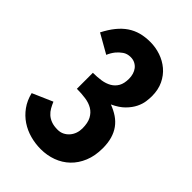

<svg xmlns="http://www.w3.org/2000/svg" viewBox="-223 -845 953 953"><g transform="rotate(45 253.5 -368.5)"><path d="M44.4 -606Q64 -644 85.9 -671.1Q107.9 -698.2 133.5 -715.6Q159.2 -732.9 189 -741Q218.8 -749 254.9 -749Q292 -749 327.1 -737.1Q362.3 -725.1 389.9 -701.9Q417.5 -678.7 434.1 -644Q450.7 -609.4 450.7 -564Q450.7 -548.3 447.8 -526.4Q444.8 -504.4 433.1 -480.5Q421.4 -456.5 398.4 -433.1Q375.5 -409.7 335.4 -391.1Q365.2 -379.9 388.7 -364Q412.1 -348.1 428.2 -325.9Q444.3 -303.7 452.6 -274.7Q460.9 -245.6 460.9 -209Q460.9 -155.3 443.8 -114Q426.8 -72.8 397.5 -44.7Q368.2 -16.6 329.1 -2.2Q290 12.2 246.1 12.2Q207.5 12.2 170.9 2.2Q134.3 -7.8 103.5 -28.3Q72.8 -48.8 50.3 -79.8Q27.8 -110.8 17.6 -152.8L124 -199.2Q130.9 -182.6 139.4 -167.5Q147.9 -152.3 160.9 -140.6Q173.8 -128.9 192.1 -122.1Q210.4 -115.2 236.8 -115.2Q255.9 -115.2 271 -122.8Q286.1 -130.4 297.1 -143.1Q308.1 -155.8 314 -172.4Q319.8 -189 319.8 -207Q319.8 -245.6 307.1 -269.3Q294.4 -293 272.9 -305.7Q251.5 -318.4 222.7 -322.5Q193.8 -326.7 161.1 -326.7V-439Q191.4 -439 218.3 -443.1Q245.1 -447.3 265.4 -459Q285.6 -470.7 297.4 -491.2Q309.1 -511.7 309.1 -544.9Q309.1 -561 304.7 -575.9Q300.3 -590.8 291.5 -602.1Q282.7 -613.3 269.5 -620.1Q256.3 -627 238.8 -627Q214.4 -627 197 -614.7Q179.7 -602.5 168 -587.9Q154.3 -570.8 145 -548.8Z"/></g></svg>

Font: Francois One
Style: Regular
Weight: 400
Designer: Vernon Adams
Foundry: vernon adams
Version: Version 1.000